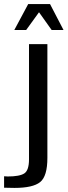

<svg xmlns="http://www.w3.org/2000/svg" viewBox="-63 -700 331 940"><path d="M169 -484V73Q169 163 133.5 191.5Q98 220 8 220Q-26 220 -43 219V163Q-37 164 -25 164Q33 164 56 149Q79 134 79 80V-484ZM7 -553 75 -680H182L248 -553H190L128 -640L65 -553Z"/></svg>

Font: Play
Style: Regular
Weight: 400
Designer: Jonas Hecksher
Foundry: Jonas Hecksher, Playtypeª, e-types AS
Version: Version 1.002